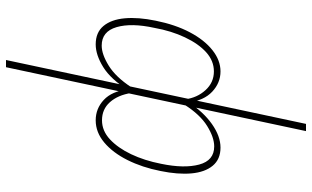

<svg xmlns="http://www.w3.org/2000/svg" viewBox="-220 -531 1040 640"><g transform="rotate(-90 300.0 -211.0)"><path d="M183 289 396 -711H420L207 289ZM128 4Q89 4 67.5 -22Q46 -48 42 -93Q38 -138 50 -196Q62 -257 86.5 -306Q111 -355 145 -383.5Q179 -412 219 -412Q258 -412 287 -385Q316 -358 322 -305L310 -294Q303 -338 279.5 -364.5Q256 -391 219 -391Q184 -391 155.5 -364.5Q127 -338 106 -294Q85 -250 74 -194Q58 -117 71.5 -67Q85 -17 132 -17Q162 -17 200 -40.5Q238 -64 271 -116L281 -105Q247 -53 206.5 -24.5Q166 4 128 4ZM382 4Q344 4 314.5 -23.5Q285 -51 278 -104L289 -114Q294 -74 319.5 -46Q345 -18 382 -18Q417 -18 445.5 -43.5Q474 -69 495.5 -114.5Q517 -160 527 -216Q544 -293 529.5 -342.5Q515 -392 468 -392Q439 -392 401 -368.5Q363 -345 329 -293L319 -303Q356 -362 396.5 -387Q437 -412 472 -412Q512 -412 533.5 -386Q555 -360 559 -315Q563 -270 551 -212Q538 -147 512.5 -98.5Q487 -50 453 -23Q419 4 382 4Z"/></g></svg>

Font: Ysabeau Infant Thin
Style: Italic
Weight: 250
Italic angle: -12°
Designer: Christian Thalmann (Catharsis Fonts)
Version: Version 2.001;gftools[0.9.30]; featfreeze: ss01,ss02,lnum